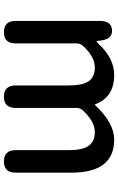

<svg xmlns="http://www.w3.org/2000/svg" viewBox="169 -773 604 982"><g transform="rotate(90 471.0 -282.0)"><path d="M145 0Q87 0 87 -60V-491Q87 -550 134 -553Q180 -555 187 -497L189 -480Q190 -473 191.5 -473Q193 -473 205 -485Q279 -564 363 -564Q477 -564 513 -468Q515 -463 518 -467Q609 -564 694 -564Q863 -564 863 -346V-60Q863 0 806 0Q748 0 748 -60V-332Q748 -402 725.5 -433.5Q703 -465 656 -465Q601 -465 544 -403Q532 -390 532 -372V-60Q532 0 475 0Q417 0 417 -60V-332Q417 -403 395 -434Q373 -465 325 -465Q270 -465 214 -404Q202 -390 202 -372V-60Q202 0 145 0Z"/></g></svg>

Font: Resource Han Rounded TW Medium
Style: Regular
Weight: 500
Designer: Cyano Hao (round all glyphs); Ryoko NISHIZUKA 西塚涼子 (kana, bopomofo & ideographs); Paul D. Hunt (Latin, Greek & Cyrillic)
Foundry: Cyano Hao
Version: 0.990